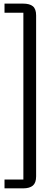

<svg xmlns="http://www.w3.org/2000/svg" viewBox="-20 -890 299 1059"><path d="M4.9 100.1H108.9V-819.8H4.9V-870.1H106.9Q144 -870.1 161.6 -855.2Q179.2 -840.3 179.2 -805.2V83Q179.2 118.2 161.4 133.5Q143.6 148.9 106.9 148.9H4.9Z"/></svg>

Font: Kelly Slab
Style: Regular
Weight: 400
Designer: Denis Masharov
Foundry: Denis Masharov
Version: Version 1.001